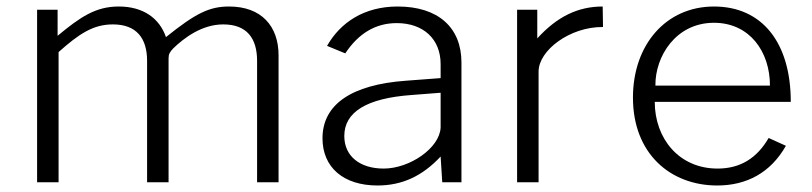

<svg xmlns="http://www.w3.org/2000/svg" viewBox="-20 -560 2494 590"><path d="M94 0H160V-400C223 -456 266 -485 327 -485C399 -485 432 -443 432 -373V0H498V-381C498 -394 502 -400 512 -411C545 -443 600 -485 666 -485C738 -485 770 -443 770 -373V0H836V-390C836 -480 783 -540 684 -540C623 -540 581 -519 490 -446C470 -504 420 -540 345 -540C274 -540 227 -508 157 -450V-530H94Z M1140 10C1217 10 1279 -20 1334 -79L1339 0H1398V-368C1398 -475 1327 -540 1202 -540C1099 -540 1026 -491 985 -419L1041 -396C1082 -458 1135 -489 1199 -489C1281 -489 1334 -440 1334 -363V-320L1228 -312C1060 -300 971 -239 971 -135C971 -46 1035 10 1140 10ZM1159 -42C1086 -42 1038 -80 1038 -142C1038 -216 1107 -258 1244 -268L1334 -275V-168C1331 -105 1239 -42 1159 -42Z M1569 0H1635V-340C1635 -405 1731 -478 1833 -477L1832 -540C1756 -540 1692 -509 1631 -442V-530H1569Z M1992 -247H2410C2410 -429 2322 -540 2174 -540C2027 -540 1925 -423 1925 -260C1925 -88 2040 10 2184 10C2274 10 2348 -29 2395 -112L2342 -136C2306 -74 2255 -42 2185 -42C2066 -42 1992 -135 1992 -247ZM1994 -297C1993 -387 2057 -490 2174 -490C2283 -490 2346 -402 2346 -297Z"/></svg>

Font: 18Franklin Light
Style: Regular
Weight: 300
Designer: Pablo Impallari, Rodrigo Fuenzalida (Modified by Dan O. Williams)
Version: Version 0.025;PS 000.025;hotconv 1.0.88;makeotf.lib2.5.64775